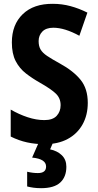

<svg xmlns="http://www.w3.org/2000/svg" viewBox="-20 -744 512 1004"><path d="M439 -206Q439 -142 411.5 -93Q384 -44 333.5 -17Q283 10 213 10Q165 10 121.5 0.5Q78 -9 36 -30V-171Q79 -146 124.5 -131Q170 -116 212 -116Q256 -116 276.5 -138.5Q297 -161 297 -194Q297 -230 272.5 -254Q248 -278 188 -312Q149 -334 115.5 -360Q82 -386 62 -424.5Q42 -463 42 -522Q42 -615 99 -670Q156 -725 257 -724Q304 -724 348.5 -712Q393 -700 437 -678L395 -557Q318 -599 259 -599Q221 -599 201.5 -579Q182 -559 182 -529Q182 -503 192 -485.5Q202 -468 226.5 -451.5Q251 -435 293 -412Q364 -373 401.5 -326.5Q439 -280 439 -206ZM327 128Q327 181 295 210.5Q263 240 195 240Q173 240 155 237.5Q137 235 122 231V154Q151 161 178 161Q221 161 221 127Q221 87 148 80L183 0H258L242 37Q280 45 303.5 68Q327 91 327 128Z"/></svg>

Font: Noto Sans Arabic Cond
Style: Bold
Weight: 700
Width: 3
Designer: Monotype Design Team, Nadine Chahine, Nizar Qandah and Khaled Hosny
Foundry: Monotype Imaging Inc.
Version: Version 2.012; ttfautohint (v1.8.4.7-5d5b)